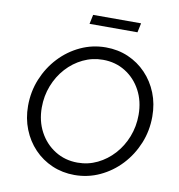

<svg xmlns="http://www.w3.org/2000/svg" viewBox="-94 -960 983 1057"><g transform="rotate(10 397.5 -432.0)"><path d="M392 11Q325 11 267 -14Q209 -39 166 -84Q123 -129 99 -189.5Q75 -250 75 -320Q75 -400 104 -470.5Q133 -541 183.5 -595Q234 -649 300.5 -680Q367 -711 442 -711Q510 -711 567.5 -686Q625 -661 668 -616Q711 -571 735 -511Q759 -451 759 -380Q759 -300 730 -229.5Q701 -159 650.5 -105Q600 -51 533.5 -20Q467 11 392 11ZM397 -59Q456 -59 507.5 -84Q559 -109 598.5 -152.5Q638 -196 660.5 -253.5Q683 -311 683 -376Q683 -452 651 -512Q619 -572 563.5 -606.5Q508 -641 438 -641Q379 -641 327 -616Q275 -591 235.5 -547.5Q196 -504 173.5 -446.5Q151 -389 151 -324Q151 -249 183 -189Q215 -129 271 -94Q327 -59 397 -59ZM330 -823 341 -875H609L598 -823Z"/></g></svg>

Font: Red Hat Text VF
Style: Italic
Weight: 300
Italic angle: -12°
Designer: Pentagram, MCKL
Foundry: Pentagram, MCKL
Version: Version 1.023